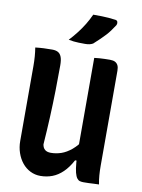

<svg xmlns="http://www.w3.org/2000/svg" viewBox="-101 -1008 802 1087"><g transform="rotate(10 300.0 -464.5)"><path d="M544 1Q530 1 515 2Q500 3 485 3.5Q470 4 455 4Q444 4 434.5 1.5Q425 -1 417.5 -11Q410 -21 404.5 -42Q399 -63 396 -99.5Q393 -136 393 -191Q393 -255 393 -318.5Q393 -382 393 -446Q393 -510 393 -573.5Q393 -637 393 -700Q408 -702 422.5 -703Q437 -704 452.5 -704.5Q468 -705 483 -705Q502 -705 513 -699Q524 -693 529.5 -681.5Q535 -670 535 -651Q535 -583 535 -514.5Q535 -446 535 -378Q535 -310 535 -241.5Q535 -173 535 -105Q535 -76 537 -50Q539 -24 544 1ZM208 11Q177 11 150 -2.5Q123 -16 103.5 -40Q84 -64 73 -96Q62 -128 62 -164Q62 -235 62 -307Q62 -379 62 -451.5Q62 -524 62 -594Q62 -623 60 -649.5Q58 -676 54 -700Q79 -703 102.5 -704Q126 -705 151 -705Q172 -705 185 -697.5Q198 -690 204.5 -672.5Q211 -655 211 -624Q211 -553 209.5 -479Q208 -405 204.5 -327.5Q201 -250 195 -168Q198 -148 210 -138Q222 -128 244 -128Q274 -128 303.5 -138Q333 -148 363 -173Q393 -198 422 -244V-110H387Q364 -67 336 -40Q308 -13 276 -1Q244 11 208 11ZM345 -940Q376 -940 396 -939.5Q416 -939 434 -937.5Q452 -936 475 -933Q484 -931 486.5 -923Q489 -915 485 -905Q472 -885 461 -870Q450 -855 437.5 -841.5Q425 -828 409.5 -813Q394 -798 373 -779Q364 -774 353.5 -771.5Q343 -769 328 -769Q307 -769 291.5 -769.5Q276 -770 262.5 -771.5Q249 -773 233 -776Q258 -803 278 -829Q298 -855 314.5 -882Q331 -909 345 -940Z"/></g></svg>

Font: Rec Mono Semicasual
Style: Bold
Weight: 700
Version: Version 1.085; ttfautohint (v1.8.4.7-5d5b)